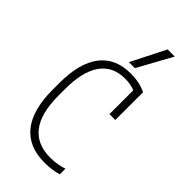

<svg xmlns="http://www.w3.org/2000/svg" viewBox="-305 -1075 1160 1160"><g transform="rotate(45 275.0 -495.0)"><path d="M339 10Q203 10 133 -77.5Q63 -165 63 -335V-395Q63 -565 130.5 -652.5Q198 -740 328 -740Q365 -740 398.5 -733Q432 -726 460 -712V-475H410V-708L433 -666Q389 -694 326 -694Q221 -694 167 -618Q113 -542 113 -393V-337Q113 -186 170.5 -111Q228 -36 343 -36Q373 -36 403 -41Q433 -46 455 -54V-6Q431 2 400 6Q369 10 339 10ZM322 -780H271L382 -1000H443Z"/></g></svg>

Font: M PLUS Code Latin SemiExpanded Light
Style: Regular
Weight: 300
Width: 6
Designer: Coji Morishita
Foundry: UNDERFOREST DESIGN
Version: Version 1.002; ttfautohint (v1.8.3)